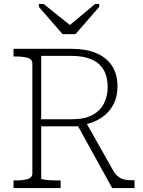

<svg xmlns="http://www.w3.org/2000/svg" viewBox="-20 -959 731 979"><path d="M299 -785H365L486 -924V-939H465L317 -815H357L202 -939H178V-924ZM371 -328 552 0H666V-40H652Q632 -40 615 -43.5Q598 -47 584 -57.5Q570 -68 559 -86L410 -350ZM190 -49V-674H345Q406 -674 447 -656Q488 -638 508.5 -602.5Q529 -567 529 -514Q529 -469 510 -431.5Q491 -394 451 -372.5Q411 -351 348 -351H174L179 -315H369Q375 -315 379.5 -315.5Q384 -316 389.5 -318Q395 -320 401 -322Q454 -331 494 -356.5Q534 -382 556.5 -423Q579 -464 579 -518Q579 -581 551 -623.5Q523 -666 471 -688Q419 -710 347 -710H49V-671H60Q97 -671 121 -664Q145 -657 145 -635V-75Q145 -53 121 -46Q97 -39 60 -39H49V0H289V-39H276Q261 -39 245.5 -39.5Q230 -40 217.5 -41.5Q205 -43 197.5 -44.5Q190 -46 190 -49Z"/></svg>

Font: Roboto Serif 20pt Thin
Style: Regular
Weight: 250
Version: Version 1.008